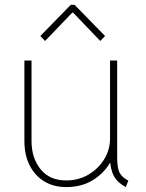

<svg xmlns="http://www.w3.org/2000/svg" viewBox="-20 -760 599 788"><path d="M252 7.8Q200.2 7.8 161.6 -15.6Q123 -39.1 101.6 -81.5Q80.1 -124 80.1 -181.6V-511.7H109.4V-181.6Q109.4 -111.3 146.5 -65.4Q183.6 -19.5 251 -19.5Q303.2 -19.5 344 -43.9Q384.8 -68.4 408.2 -107.4Q431.6 -146.5 431.6 -190.4V-511.7H460.9V-113.3Q460.9 -70.8 470.5 -51.8Q480 -32.7 506.8 -18.6L496.1 7.8Q461.9 -10.7 447.3 -37.8Q432.6 -64.9 431.6 -110.4L446.3 -89.8H421.9L442.4 -116.2Q424.3 -65.9 373.8 -29.1Q323.2 7.8 252 7.8ZM165 -591.8 145.5 -612.3 270.5 -740.2H286.1L411.1 -612.3L391.6 -591.8L280.3 -708H276.4Z"/></svg>

Font: Reddit Sans ExtraLight
Style: Regular
Weight: 250
Designer: Stephen Hutchings
Foundry: Reddit
Version: Version 1.014